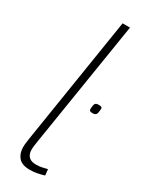

<svg xmlns="http://www.w3.org/2000/svg" viewBox="-198 -780 649 831"><g transform="rotate(30 126.5 -365.0)"><path d="M213 -356Q214 -367 216 -373Q218 -379 223 -381Q228 -383 237 -383Q247 -383 250.5 -379.5Q254 -376 252 -365Q251 -354 249 -348.5Q247 -343 242.5 -340.5Q238 -338 229 -338Q218 -338 215 -342Q212 -346 213 -356ZM148 -740H185L86 -120Q84 -107 82 -93.5Q80 -80 80 -68Q80 -57 84.5 -46.5Q89 -36 99.5 -29.5Q110 -23 130 -23Q143 -23 156 -25.5Q169 -28 184 -32L187 -2Q171 3 153 6.5Q135 10 117 10Q77 10 60 -10Q43 -30 43 -61Q43 -72 44.5 -83Q46 -94 47 -102Z"/></g></svg>

Font: Georama ExtraCondensed Thin ExtraLight
Style: Italic
Weight: 250
Italic angle: -9°
Version: Version 1.001